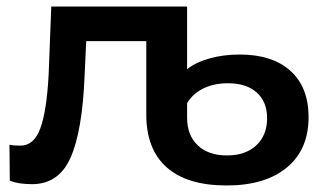

<svg xmlns="http://www.w3.org/2000/svg" viewBox="-20 -554 994 588"><path d="M925 -195Q925 -96 858.5 -41Q792 14 674 14Q553 14 490.5 -41.5Q428 -97 428 -203V-428H244L239 -320Q232 -152 196 -71Q160 10 78 10Q35 10 10 -1L9 -111Q18 -108 43 -108Q84 -108 103.5 -161Q123 -214 129 -326L137 -534H553V-342Q579 -363 621.5 -375Q664 -387 714 -387Q814 -387 869.5 -337Q925 -287 925 -195ZM798 -192Q798 -242 766.5 -270.5Q735 -299 678 -299Q635 -299 602.5 -283Q570 -267 553 -238V-193Q553 -140 585.5 -109Q618 -78 675 -78Q732 -78 765 -109Q798 -140 798 -192Z"/></svg>

Font: Montserrat Alternates SemiBold
Style: Regular
Weight: 600
Designer: Julieta Ulanovsky
Foundry: Julieta Ulanovsky
Version: Version 7.200